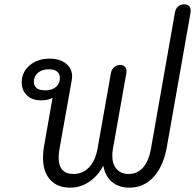

<svg xmlns="http://www.w3.org/2000/svg" viewBox="-20 -854 898 884"><path d="M178 -127Q178 -155 182 -176L222 -404Q203 -392 168 -392Q128 -392 104 -415Q80 -438 80 -475Q80 -522 116.5 -553Q153 -584 208 -584Q255 -584 283.5 -561.5Q312 -539 312 -502Q312 -493 310 -483L254 -169Q250 -145 250 -127Q250 -91 267 -72Q284 -53 318 -53Q361 -53 390 -83.5Q419 -114 429 -169L491 -519Q494 -535 506 -545Q518 -555 533 -555Q548 -555 556.5 -545Q565 -535 562 -519L500 -169Q497 -153 497 -138Q497 -98 517 -75.5Q537 -53 572 -53Q613 -53 639 -83Q665 -113 675 -169L785 -794Q788 -813 799 -823.5Q810 -834 827 -834Q858 -834 858 -803Q858 -797 857 -794L748 -176Q732 -88 687 -39Q642 10 576 10Q526 10 495 -17Q464 -44 456 -90H455Q430 -43 390 -16.5Q350 10 303 10Q244 10 211 -26.5Q178 -63 178 -127ZM256 -495Q256 -514 243 -524.5Q230 -535 205 -535Q174 -535 155 -519Q136 -503 136 -478Q136 -438 188 -438Q219 -438 237.5 -453.5Q256 -469 256 -495Z"/></svg>

Font: Kodchasan
Style: Italic
Weight: 400
Italic angle: -10°
Version: Version 1.000; ttfautohint (v1.6)